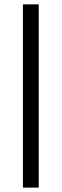

<svg xmlns="http://www.w3.org/2000/svg" viewBox="-20 -731 284 883"><path d="M158.2 131.8H85.4V-710.9H158.2Z"/></svg>

Font: Roboto-ThirdPerson-AD3FC
Style: ThirdPerson-AD3FC
Weight: 400
Designer: Google
Version: Version 2.137; 2017